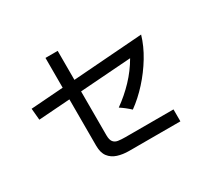

<svg xmlns="http://www.w3.org/2000/svg" viewBox="-158 -1013 1315 1238"><g transform="rotate(-30 500.0 -394.5)"><path d="M473.6 0Q427.7 0 389.6 -12.2Q351.6 -24.4 329.1 -53.7Q306.6 -83 306.6 -134.8V-480.5L73.2 -463.9L65.4 -549.8L306.6 -567.4V-789.1H397.5V-573.2L916 -611.3Q894.5 -537.1 850.1 -463.9Q805.7 -390.6 748 -327.1Q690.4 -263.7 627.9 -218.8Q611.3 -234.4 593.3 -248.5Q575.2 -262.7 555.7 -275.4Q623 -323.2 680.2 -383.3Q737.3 -443.4 778.3 -514.6L397.5 -487.3V-161.1Q397.5 -127 409.7 -111.3Q421.9 -95.7 444.3 -92.3Q466.8 -88.9 497.1 -88.9H855.5V0Z"/></g></svg>

Font: Kosugi
Style: Regular
Weight: 400
Version: Version 4.002